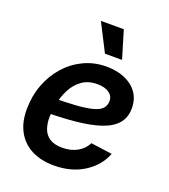

<svg xmlns="http://www.w3.org/2000/svg" viewBox="-140 -860 859 974"><g transform="rotate(20 289.5 -373.5)"><path d="M263.2 11.7Q192.9 11.7 141.6 -14.6Q90.3 -41 63 -91.3Q35.6 -141.6 36.6 -212.9Q37.1 -282.7 60.3 -344Q83.5 -405.3 124.8 -451.7Q166 -498 221.9 -524.7Q277.8 -551.3 343.8 -551.3Q399.9 -551.3 443.4 -532.7Q486.8 -514.2 511.5 -479.2Q536.1 -444.3 536.1 -396Q536.1 -346.2 508.3 -313.5Q480.5 -280.8 425.3 -262Q370.1 -243.2 287.8 -235.4Q205.6 -227.5 96.2 -227.5L110.4 -309.1Q202.6 -309.1 262.2 -313.2Q321.8 -317.4 355.5 -326.9Q389.2 -336.4 403.1 -352.3Q417 -368.2 417 -392.1Q417 -419.4 393.8 -435.5Q370.6 -451.7 330.6 -451.7Q281.2 -451.7 248 -427.7Q214.8 -403.8 195.3 -366.2Q175.8 -328.6 167.5 -287.1Q159.2 -245.6 158.7 -210.4Q158.2 -176.3 168.5 -148.2Q178.7 -120.1 203.9 -103.8Q229 -87.4 272.5 -87.4Q318.4 -87.4 353 -106.9Q387.7 -126.5 403.8 -159.7L519 -144Q491.2 -73.2 423.3 -30.8Q355.5 11.7 263.2 11.7ZM313 -609.9 236.8 -759.3H360.4L405.3 -609.9Z"/></g></svg>

Font: Inter 17pt SemiBold
Style: Italic
Weight: 600
Italic angle: -9.3988°
Version: Version 4.001;git-66647c0bb